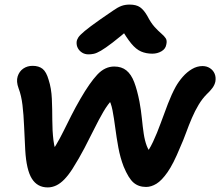

<svg xmlns="http://www.w3.org/2000/svg" viewBox="-20 -802 960 837"><path d="M188 15Q143 15 119 -23Q95 -61 90 -148Q87 -203 85 -252.5Q83 -302 78 -344Q73 -386 61 -417Q50 -447 57 -469Q64 -491 81.5 -503Q99 -515 122 -515Q149 -515 165.5 -502Q182 -489 192 -454Q204 -417 206 -371.5Q208 -326 208 -279Q208 -232 213 -190.5Q218 -149 234 -119L186 -117Q207 -141 224 -169.5Q241 -198 257 -230.5Q273 -263 291 -298.5Q309 -334 331 -372Q371 -441 404 -476.5Q437 -512 478 -512Q510 -512 531 -495Q552 -478 565 -444Q578 -410 588 -359Q595 -321 598.5 -285.5Q602 -250 606.5 -219.5Q611 -189 620 -165.5Q629 -142 646 -127L606 -118Q629 -145 647 -183.5Q665 -222 680.5 -265Q696 -308 712 -349.5Q728 -391 746 -424Q759 -447 777 -467.5Q795 -488 817 -501Q839 -514 863 -514Q881 -514 895 -505Q909 -496 915.5 -481Q922 -466 919 -447Q916 -432 906 -418.5Q896 -405 881 -391Q862 -372 846 -345.5Q830 -319 816.5 -287.5Q803 -256 791 -223Q779 -190 765 -159Q736 -88 710.5 -51.5Q685 -15 662 -1Q639 13 617 13Q584 13 562 -6Q540 -25 519 -76Q504 -115 496 -158.5Q488 -202 482.5 -244.5Q477 -287 470.5 -321Q464 -355 451 -374L473 -372Q450 -348 430.5 -314.5Q411 -281 391 -240.5Q371 -200 348 -156Q325 -112 296 -66Q278 -38 260.5 -20Q243 -2 225 6.5Q207 15 188 15ZM366 -565Q350 -565 338 -572.5Q326 -580 319.5 -592Q313 -604 314 -619Q315 -629 321.5 -639Q328 -649 349.5 -667Q371 -685 418 -718Q452 -741 472.5 -755.5Q493 -770 509 -776Q525 -782 545 -782Q574 -782 590.5 -770.5Q607 -759 622 -733Q638 -702 654 -684.5Q670 -667 683 -656Q696 -645 702.5 -635Q709 -625 705 -608Q702 -589 684 -578.5Q666 -568 644 -568Q617 -568 595 -577.5Q573 -587 552 -612.5Q531 -638 504 -685H554Q503 -641 471 -616.5Q439 -592 420 -581Q401 -570 389 -567.5Q377 -565 366 -565Z"/></svg>

Font: Shantell Sans SemiBold
Style: Italic
Weight: 600
Italic angle: -11°
Designer: Stephen Nixon, Anya Danilova, Shantell Martin
Foundry: Arrow Type
Version: Version 1.011;[c5ecc13dd]